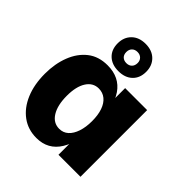

<svg xmlns="http://www.w3.org/2000/svg" viewBox="-211 -870 1018 1018"><g transform="rotate(45 298.0 -361.5)"><path d="M232 20Q169 20 122 -14.5Q75 -49 49 -110.5Q23 -172 23 -253Q23 -328 46.5 -388.5Q70 -449 115 -484.5Q160 -520 227 -520Q317 -520 362.5 -453.5Q408 -387 408 -256Q408 -125 363.5 -52.5Q319 20 232 20ZM283 -100Q313 -100 334 -119Q355 -138 366.5 -172.5Q378 -207 378 -252Q378 -298 366.5 -331Q355 -364 333 -382Q311 -400 281 -400Q238 -400 213 -361Q188 -322 188 -253Q188 -182 213.5 -141Q239 -100 283 -100ZM378 0V-500H543V0ZM289 -538Q240 -538 211 -565.5Q182 -593 182 -640Q182 -686 211 -714.5Q240 -743 289 -743Q338 -743 367 -714.5Q396 -686 396 -640Q396 -593 367 -565.5Q338 -538 289 -538ZM289 -598Q308 -598 319.5 -609.5Q331 -621 331 -641Q331 -659 319.5 -670.5Q308 -682 289 -682Q270 -682 258.5 -670.5Q247 -659 247 -640Q247 -620 258.5 -609Q270 -598 289 -598Z"/></g></svg>

Font: Moderustic
Style: Bold
Weight: 700
Designer: Tural Alisoy
Foundry: TAFT Foundry
Version: Version 2.120